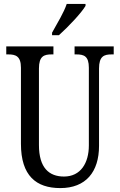

<svg xmlns="http://www.w3.org/2000/svg" viewBox="-20 -951 613 981"><path d="M246 -784V-771H281C329 -814 397 -886 417 -921V-931H321C306 -886 274 -835 246 -784ZM288 10C419 10 486 -73 486 -206V-601C486 -664 512 -673 550 -673H561V-714H361V-673H371C409 -673 434 -664 434 -605V-208C434 -118 392 -49 307 -49C231 -49 179 -93 179 -210V-601C179 -664 205 -673 243 -673H253V-714H12V-673H23C60 -673 87 -664 87 -605V-216C87 -53 165 10 288 10Z"/></svg>

Font: Noto Serif Lao ExtCond
Style: Regular
Weight: 400
Width: 2
Designer: Monotype Design Team
Foundry: Monotype Imaging Inc.
Version: Version 2.004